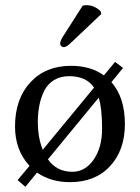

<svg xmlns="http://www.w3.org/2000/svg" viewBox="-20 -693 540 741"><path d="M299 -671Q305 -673 313 -673Q344 -673 368 -650L371 -639L256 -530Q237 -511 226 -511Q221 -511 216.5 -515Q212 -519 212 -524Q212 -534 223 -552ZM424 -454 455 -431 410 -376Q462 -317 462 -214Q462 -114 405 -52Q348 10 250 10Q176 10 123 -27L78 28L48 2L94 -53Q38 -113 38 -205Q38 -311 97 -375Q156 -439 254 -439Q330 -439 381 -402ZM247 -399Q213 -399 188.5 -384Q164 -369 151 -343Q138 -317 132 -287Q126 -257 126 -222Q126 -162 145 -115L343 -355Q313 -399 247 -399ZM361 -316 165 -78Q199 -30 259 -30Q309 -30 341.5 -77Q374 -124 374 -196Q374 -274 361 -316Z"/></svg>

Font: Libertinus Sans
Style: Regular
Weight: 400
Designer: Philipp H. Poll
Foundry: Khaled Hosny
Version: Version 6.1